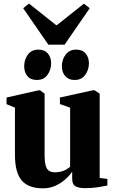

<svg xmlns="http://www.w3.org/2000/svg" viewBox="-20 -1041 639 1072"><path d="M455 9.5Q420.5 9.5 401.8 -0.8Q383 -11 383 -41.5V-82.5Q366.5 -58 341.2 -36.5Q316 -15 285.2 -2.2Q254.5 10.5 221 10.5Q138.5 10.5 101 -33.8Q63.5 -78 63.5 -176V-440L16.5 -459.5V-496.5L193.5 -536.5H204L229 -518V-175Q229 -140 234.5 -118.8Q240 -97.5 252.5 -88.2Q265 -79 286.5 -79Q308 -79 324 -83.8Q340 -88.5 351.8 -95.8Q363.5 -103 371.5 -109.5V-440L314.5 -460V-496.5L496 -536.5H509L536.5 -518V-47.5L579.5 -42V-5Q561 -1.5 529 4Q497 9.5 455 9.5ZM186 -594.5Q151 -594.5 133 -616.2Q115 -638 115 -671Q115 -709 136 -736.5Q157 -764 193.5 -764H194.5Q229 -764 247.2 -742.2Q265.5 -720.5 265.5 -687.5Q265.5 -651.5 245 -623Q224.5 -594.5 186.5 -594.5ZM396.5 -594.5Q362.5 -594.5 344 -616.2Q325.5 -638 325.5 -671Q325.5 -709 346.8 -736.5Q368 -764 405 -764H405.5Q440 -764 458.2 -742.2Q476.5 -720.5 476.5 -687.5Q476.5 -651.5 455.8 -623Q435 -594.5 397.5 -594.5ZM250 -791.5 109.5 -995 142 -1021 295.5 -899 448.5 -1020.5 481 -995 340.5 -791.5Z"/></svg>

Font: Merriweather 96pt Black
Style: Regular
Weight: 900
Version: Version 2.100